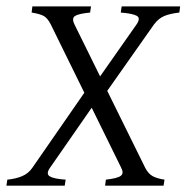

<svg xmlns="http://www.w3.org/2000/svg" viewBox="-29 -586 588 606"><path d="M539.6 -565.9 537.1 -546.4Q507.3 -543 489.3 -535.4Q471.2 -527.8 457 -508.8L301.3 -287.6L282.7 -338.9L401.9 -508.8Q416 -529.3 402.1 -536.4Q388.2 -543.5 352.1 -546.4L355 -565.9ZM490.2 -19 487.3 0H302.7L305.2 -19Q341.3 -22.9 352.1 -31Q362.8 -39.1 353.5 -56.6L131.3 -508.8Q121.1 -528.8 109.4 -535.4Q97.7 -542 70.8 -546.4L73.2 -565.9H258.3L255.4 -546.4Q220.2 -543 208.3 -535.9Q196.3 -528.8 206.1 -508.8L429.2 -56.6Q439 -37.6 452.9 -30Q466.8 -22.5 490.2 -19ZM265.6 -253.4 128.9 -56.6Q115.2 -37.1 128.2 -29.3Q141.1 -21.5 178.2 -19L175.3 0H-8.8L-5.9 -19Q20.5 -21.5 40.8 -30Q61 -38.6 73.2 -56.6L245.1 -304.7Z"/></svg>

Font: Dai Banna SIL Light
Style: Italic
Weight: 300
Italic angle: -11°
Designer: Victor Gaultney
Foundry: SIL International
Version: Version 4.000